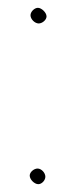

<svg xmlns="http://www.w3.org/2000/svg" viewBox="-20 -478 181 491"><path d="M56 -29C56 -19 68 -7 78 -7C87 -7 96 -17 96 -26C96 -36 86 -47 76 -47C67 -47 56 -38 56 -29ZM58 -439C58 -429 69 -418 79 -418C88 -418 99 -427 99 -436C99 -446 86 -458 77 -458C68 -458 58 -448 58 -439Z"/></svg>

Font: Photofail
Style: Regular
Weight: 400
Foundry: Cannot Into Space Fonts
Version: Version 0.97